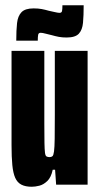

<svg xmlns="http://www.w3.org/2000/svg" viewBox="-20 -704 380 732"><path d="M101 8Q77 8 61.5 0Q46 -8 38 -26Q30 -44 27 -74.5Q24 -105 24 -150V-510H149V-233Q149 -186 149.5 -159.5Q150 -133 151.5 -121.5Q153 -110 157.5 -107.5Q162 -105 169 -105Q176 -105 180 -108.5Q184 -112 186 -127Q188 -142 188.5 -175Q189 -208 189 -266V-510H314V0H194L190 -57H181Q175 -28 160.5 -14Q146 0 130 4Q114 8 101 8ZM42 -549Q42 -589 45 -616Q48 -643 62 -657.5Q76 -672 108 -672Q126 -672 139 -669.5Q152 -667 166 -663Q176 -661 188.5 -658Q201 -655 207 -655Q215 -655 216.5 -662Q218 -669 218 -684H299Q299 -645 296.5 -617.5Q294 -590 280.5 -575.5Q267 -561 234 -561Q217 -561 204 -563.5Q191 -566 177 -570Q167 -572 154.5 -575.5Q142 -579 135 -579Q127 -579 125.5 -571.5Q124 -564 124 -549Z"/></svg>

Font: Saira UltraCondensed Black
Style: Regular
Weight: 900
Width: 1
Designer: Hector Gatti with collaboration of the Omnibus-Type team
Foundry: Omnibus-Type
Version: Version 1.101